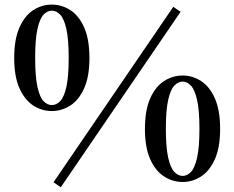

<svg xmlns="http://www.w3.org/2000/svg" viewBox="-20 -771 1006 824"><path d="M202.1 -294.4Q159.6 -294.4 122.9 -318Q86.3 -341.6 63.6 -392Q40.9 -442.5 40.9 -521.9Q40.9 -602.4 63.6 -653.2Q86.3 -704.1 122.9 -727.7Q159.6 -751.2 202.1 -751.2Q245 -751.2 281.7 -727.7Q318.5 -704.1 341.2 -653.2Q363.8 -602.4 363.8 -521.9Q363.8 -442.5 341.2 -392Q318.5 -341.6 281.7 -318Q245 -294.4 202.1 -294.4ZM202.1 -320.1Q222.2 -320.1 238.6 -337.1Q254.9 -354.1 264.9 -398.2Q274.8 -442.3 274.8 -521.9Q274.8 -602.6 264.9 -646.6Q254.9 -690.5 238.6 -707.9Q222.2 -725.2 202.1 -725.2Q183.1 -725.2 166.9 -708.2Q150.8 -691.2 140.9 -647.3Q130.9 -603.3 130.9 -521.9Q130.9 -441.6 140.9 -397.5Q150.8 -353.4 166.9 -336.7Q183.1 -320.1 202.1 -320.1ZM764 10Q721.1 10 684.3 -13.6Q647.4 -37.2 624.7 -87.6Q602 -138.1 602 -217.8Q602 -298.3 624.7 -349Q647.4 -399.7 684.3 -423.3Q721.1 -446.9 764 -446.9Q806.1 -446.9 842.8 -423.3Q879.6 -399.7 902.1 -349Q924.7 -298.3 924.7 -217.8Q924.7 -138.1 902.1 -87.6Q879.6 -37.2 842.8 -13.6Q806.1 10 764 10ZM764 -16Q783.1 -16 799.4 -33Q815.8 -50 825.8 -94Q835.9 -137.9 835.9 -217.8Q835.9 -298.2 825.8 -342.2Q815.8 -386.1 799.4 -403.5Q783.1 -420.9 764 -420.9Q744.9 -420.9 728.4 -403.9Q711.9 -386.9 701.9 -342.9Q691.8 -298.9 691.8 -217.8Q691.8 -137.9 701.9 -94Q711.9 -50 728.4 -33Q744.9 -16 764 -16ZM240.9 32.6 209.6 11.2 723.7 -741.7 755 -720.3Z"/></svg>

Font: Noto Serif SC
Style: Regular
Weight: 200
Designer: Ryoko NISHIZUKA 西塚涼子 (kana & ideographs); Frank Grießhammer (Latin, Greek & Cyrillic); Wenlong ZHANG 张文龙 (bopomofo); San
Foundry: Adobe
Version: Version 2.001;hotconv 1.1.0;makeotfexe 2.6.0